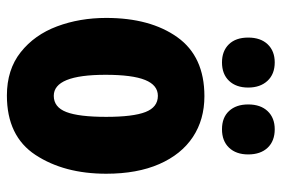

<svg xmlns="http://www.w3.org/2000/svg" viewBox="-150 -657 817 557"><g transform="rotate(90 258.5 -378.5)"><path d="M257 10Q182 10 131.5 -30Q81 -70 56.5 -135.5Q32 -201 32 -278Q32 -406 88 -484.5Q144 -563 259 -563Q327 -563 377.5 -529.5Q428 -496 456 -432Q484 -368 484 -278Q484 -156 429.5 -73Q375 10 257 10ZM258 -126Q291 -126 305 -162.5Q319 -199 319 -278Q319 -356 305 -392Q291 -428 258 -428Q227 -428 212 -391Q197 -354 197 -276Q197 -126 258 -126ZM161 -767Q195 -767 214.5 -746Q234 -725 234 -690Q234 -655 214.5 -634.5Q195 -614 161 -614Q128 -614 108.5 -634Q89 -654 89 -690Q89 -726 108.5 -746.5Q128 -767 161 -767ZM355 -767Q389 -767 408.5 -746.5Q428 -726 428 -690Q428 -655 408.5 -634.5Q389 -614 355 -614Q321 -614 302 -634.5Q283 -655 283 -690Q283 -726 302.5 -746.5Q322 -767 355 -767Z"/></g></svg>

Font: Noto Sans UI CondBlack
Style: Regular
Weight: 900
Width: 3
Designer: Monotype Design Team
Foundry: Monotype Imaging Inc.
Version: Version 1.001